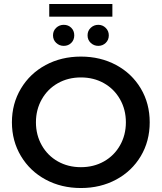

<svg xmlns="http://www.w3.org/2000/svg" viewBox="-20 -938 814 967"><path d="M387.5 9Q289 9 210 -33.5Q131 -76 85.5 -152Q40 -228 40 -322Q40 -416 85.5 -492Q131 -568 210 -610.5Q289 -653 387.5 -653Q486 -653 565 -610.5Q644 -568 689 -492.5Q734 -417 734 -322Q734 -227 689 -151.5Q644 -76 565 -33.5Q486 9 387.5 9ZM387.5 -96Q452 -96 503.5 -125Q555 -154 584.5 -206Q614 -258 614 -322Q614 -386 584.5 -438Q555 -490 503.5 -519Q452 -548 387.5 -548Q323 -548 271.5 -519Q220 -490 190.5 -438Q161 -386 161 -322Q161 -258 190.5 -206Q220 -154 271.5 -125Q323 -96 387.5 -96ZM301 -813Q324 -813 339 -798Q354 -783 354 -760Q354 -737 339 -722Q324 -707 301 -707Q279 -707 263 -722Q247 -737 247 -760Q247 -783 263 -798Q279 -813 301 -813ZM528 -760Q528 -737 512.5 -722Q497 -707 475 -707Q453 -707 437 -722Q421 -737 421 -760Q421 -783 437 -798Q453 -813 475 -813Q497 -813 512.5 -797.5Q528 -782 528 -760ZM228 -918H546V-854H228Z"/></svg>

Font: Montserrat Ace
Style: Bold
Weight: 600
Designer: Julieta Ulanovsky
Foundry: Julieta Ulanovsky
Version: Version 1